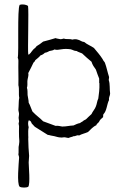

<svg xmlns="http://www.w3.org/2000/svg" viewBox="-20 -612 551 877"><path d="M111 -62C120 -62 122 -55 125 -48L139 -33L198 4C203 4 207 6 212 7L228 10C237 12 247 16 258 16C263 17 268 15 273 15C280 15 286 18 294 18C300 14 310 14 316 10C327 11 331 3 341 7C353 0 369 -3 382 -9C394 -20 404 -33 420 -40C422 -49 432 -51 434 -59C438 -67 445 -71 451 -77C452 -82 450 -88 453 -91C468 -106 468 -136 478 -155C476 -169 483 -174 483 -185C480 -204 483 -229 477 -245C476 -252 479 -254 478 -261C471 -282 467 -305 459 -326C458 -329 455 -331 453 -334L448 -343C436 -362 422 -377 409 -393C395 -403 377 -409 365 -420C352 -421 346 -429 335 -431C327 -434 318 -433 310 -431C298 -436 281 -431 272 -436C266 -435 263 -433 256 -433C249 -435 240 -435 234 -438C215 -432 196 -427 177 -422C168 -414 158 -408 147 -401C143 -393 133 -389 128 -381C126 -377 122 -375 120 -370C116 -369 113 -359 109 -364C106 -380 112 -566 108 -585C100 -591 82 -594 70 -590C58 -573 67 -370 61 -348C63 -345 64 -340 64 -335C63 -295 65 -260 64 -223C69 -204 64 -184 68 -165C65 -153 66 -140 65 -127C65 -122 64 -116 64 -111C64 -104 67 -98 67 -91C67 -85 65 -79 65 -74C65 -68 67 -63 67 -58C67 -54 65 -51 65 -47C65 -43 67 -40 67 -36C67 -20 66 -4 67 13C67 21 69 31 68 38C68 45 66 52 65 59C64 71 66 82 64 94C65 100 68 103 67 111C66 131 56 229 70 241C79 246 101 246 109 241C119 229 111 145 111 130C111 120 113 110 113 100C111 75 109 48 109 23C110 17 109 12 109 7C109 -6 108 -19 111 -31C108 -41 107 -53 111 -62ZM433 -253V-233C434 -233 434 -232 434 -231C435 -205 432 -184 429 -162C423 -150 423 -138 418 -126C414 -114 403 -103 398 -91L384 -78C379 -74 376 -69 371 -66C369 -64 365 -64 363 -62L358 -58C355 -55 349 -54 346 -50C334 -48 325 -43 316 -39C295 -38 284 -34 264 -34C254 -35 246 -39 234 -37L177 -58C162 -74 143 -86 128 -103C122 -116 118 -131 111 -143C111 -155 107 -167 106 -178C105 -189 107 -200 103 -211C106 -219 105 -231 105 -242C106 -255 112 -266 109 -278C117 -294 126 -310 133 -326C136 -329 140 -332 141 -337C149 -344 158 -350 165 -359C173 -361 180 -366 185 -371C194 -372 200 -376 206 -379C213 -381 223 -381 228 -386C239 -383 250 -385 262 -387C273 -389 287 -389 302 -387C312 -385 318 -379 330 -379C337 -374 347 -372 355 -368C369 -355 383 -342 398 -330C402 -316 410 -305 418 -294C422 -280 428 -267 433 -253Z"/></svg>

Font: FuturaRener
Style: Light
Weight: 300
Designer: BSozoo
Foundry: BSozoo
Version: Version 1.0